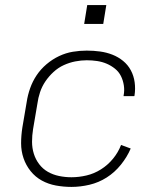

<svg xmlns="http://www.w3.org/2000/svg" viewBox="-20 -727 640 755"><path d="M261 8Q230 8 200 2.5Q170 -3 144.5 -17Q119 -31 100.5 -54Q82 -77 72.5 -105Q63 -133 63 -163.5Q63 -194 68 -226L85 -326Q89 -353 98.5 -380Q108 -407 124 -431Q140 -455 163 -474.5Q186 -494 212.5 -506.5Q239 -519 266.5 -523.5Q294 -528 321 -528Q348 -528 373.5 -524.5Q399 -521 422 -512Q445 -503 464 -487.5Q483 -472 494.5 -450.5Q506 -429 509.5 -403.5Q513 -378 509 -352Q509 -351 508.5 -350Q508 -349 508 -349H466Q466 -349 466 -349.5Q466 -350 466 -351Q470 -371 467 -391Q464 -411 455.5 -428Q447 -445 432 -457Q417 -469 399.5 -476.5Q382 -484 362 -487Q342 -490 321 -490Q299 -490 276 -485.5Q253 -481 231 -471Q209 -461 190.5 -444Q172 -427 158.5 -407Q145 -387 137.5 -364.5Q130 -342 127 -319L110 -219Q106 -194 106 -169.5Q106 -145 113 -122.5Q120 -100 134 -81.5Q148 -63 168 -51.5Q188 -40 212 -35Q236 -30 261 -30Q290 -30 320 -37Q350 -44 377 -61Q404 -78 424.5 -103Q445 -128 456 -157L494 -143Q480 -110 455.5 -79.5Q431 -49 399.5 -29Q368 -9 332 -0.5Q296 8 261 8ZM311 -633 323 -707H398L386 -633Z"/></svg>

Font: Iosevka SS04 XLt Ex
Style: Italic
Weight: 200
Width: 7
Italic angle: -9°
Monospace: yes
Designer: Belleve Invis
Foundry: Belleve Invis
Version: Version 19.0.0; ttfautohint (v1.8.4)